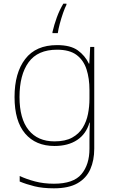

<svg xmlns="http://www.w3.org/2000/svg" viewBox="-20 -783 623 1043"><path d="M341 -757Q333 -742 323 -713.5Q313 -685 305 -655Q297 -625 294 -603H265V-609Q274 -648 288.5 -688Q303 -728 324 -763H341ZM290 -538Q363 -538 402.5 -509.5Q442 -481 463 -437H465L470 -528H492V25Q492 88 470.5 136.5Q449 185 401 212.5Q353 240 273 240Q212 240 167.5 229Q123 218 87 203V173Q123 190 170 202.5Q217 215 273 215Q379 215 422.5 163Q466 111 466 25V-17Q466 -46 466.5 -67Q467 -88 468 -117H466Q448 -55 399 -22.5Q350 10 276 10Q174 10 116.5 -57.5Q59 -125 59 -256Q59 -387 117 -462.5Q175 -538 290 -538ZM290 -513Q185 -513 135.5 -445Q86 -377 86 -256Q86 -138 135.5 -76.5Q185 -15 276 -15Q335 -15 372 -35.5Q409 -56 429.5 -89.5Q450 -123 458 -164Q466 -205 466 -246V-294Q466 -357 450 -406.5Q434 -456 396 -484.5Q358 -513 290 -513Z"/></svg>

Font: Noto Sans Thin
Style: Regular
Weight: 100
Designer: Monotype Design Team
Foundry: Monotype Imaging Inc.
Version: Version 2.007